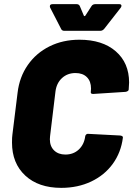

<svg xmlns="http://www.w3.org/2000/svg" viewBox="-20 -900 644 928"><path d="M38 -211Q38 -237 40 -250L65 -452Q74 -528 114.5 -586Q155 -644 219.5 -676Q284 -708 364 -708Q475 -708 539.5 -652Q604 -596 604 -501Q604 -491 602 -467Q602 -463 597.5 -460Q593 -457 587 -456L432 -446H429Q417 -446 419 -457Q420 -462 420 -472Q420 -507 400 -527Q380 -547 345 -547Q306 -547 279.5 -522.5Q253 -498 248 -457L222 -242Q221 -237 221 -227Q221 -193 241.5 -173Q262 -153 296 -153Q335 -153 361 -177.5Q387 -202 392 -242Q393 -247 397 -250.5Q401 -254 408 -253L561 -245Q575 -243 574 -235Q565 -163 525 -108Q485 -53 420.5 -22.5Q356 8 276 8Q166 8 102 -51.5Q38 -111 38 -211ZM221 -870Q221 -880 235 -880H350Q362 -880 366 -870L385 -825Q386 -822 388.5 -822Q391 -822 393 -825L422 -870Q428 -880 441 -880H556Q567 -880 567 -872Q567 -867 563 -862L484 -761Q476 -751 464 -751H291Q279 -751 275 -761L223 -862Q221 -865 221 -870Z"/></svg>

Font: Barlow Black
Style: Italic
Weight: 900
Italic angle: -7°
Designer: Jeremy Tribby
Foundry: Tribby Type
Version: Version 1.408